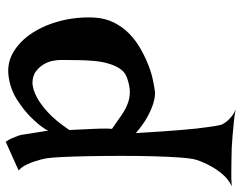

<svg xmlns="http://www.w3.org/2000/svg" viewBox="-106 -696 839 667"><g transform="rotate(90 313.5 -362.5)"><path d="M494.1 -748Q512.7 -747.1 534.2 -747.1Q552.7 -747.1 576.7 -746.6Q600.6 -746.1 627 -748Q603.5 -737.3 585.9 -716.8Q568.4 -696.3 557.6 -675.8Q543.9 -651.4 535.2 -625Q530.3 -609.4 527.3 -569.8Q524.4 -530.3 522.9 -477.5Q521.5 -424.8 521.5 -366.2Q521.5 -307.6 522.5 -254.4Q523.4 -201.2 525.4 -160.2Q527.3 -119.1 530.3 -102.5Q534.2 -83 540 -65.4Q544.9 -49.8 552.7 -33.7Q560.5 -17.6 572.3 -7.8L472.7 37.1Q464.8 26.4 460 15.1Q455.1 3.9 452.1 -4.9Q448.2 -15.6 447.3 -24.4Q445.3 -36.1 443.4 -50.3Q441.4 -64.5 439 -77.6Q436.5 -90.8 435.5 -99.6Q434.6 -108.4 435.5 -110.4Q436.5 -112.3 423.8 -93.3Q411.1 -74.2 386.2 -49.3Q361.3 -24.4 325.2 -1.5Q289.1 21.5 244.1 27.3Q198.2 33.2 159.7 9.8Q121.1 -13.7 93.8 -56.2Q66.4 -98.6 52.2 -154.8Q38.1 -210.9 41 -269.5Q43 -308.6 58.6 -339.4Q74.2 -370.1 98.1 -393.1Q122.1 -416 150.9 -432.1Q179.7 -448.2 207.5 -459Q235.4 -469.7 259.8 -474.6Q284.2 -479.5 298.8 -481.4Q316.4 -482.4 338.9 -475.6Q358.4 -469.7 384.3 -456.1Q410.2 -442.4 442.4 -415Q436.5 -512.7 431.6 -571.8Q426.8 -630.9 421.9 -662.1Q417 -699.2 413.1 -712.9Q408.2 -722.7 400.4 -732.4Q393.6 -740.2 383.3 -748.5Q373 -756.8 359.4 -761.7Q384.8 -756.8 408.2 -754.9Q431.6 -752.9 451.2 -751Q473.6 -749 494.1 -748ZM249 -383.8Q230.5 -377 219.2 -360.4Q208 -343.8 201.2 -320.8Q194.3 -297.9 191.9 -272Q189.5 -246.1 189 -222.2Q188.5 -198.2 188.5 -178.7Q188.5 -159.2 188.5 -149.4Q188.5 -143.6 190.9 -128.4Q193.4 -113.3 202.1 -97.2Q210.9 -81.1 227.1 -68.4Q243.2 -55.7 270.5 -55.7Q293 -57.6 318.4 -71.3Q340.8 -83 369.6 -108.9Q398.4 -134.8 431.6 -183.6Q429.7 -214.8 429.2 -235.4Q428.7 -255.9 427.7 -268.6Q426.8 -283.2 426.8 -292V-306.6Q426.8 -312.5 426.8 -319.3Q426.8 -326.2 427.7 -332Q400.4 -351.6 379.4 -365.7Q358.4 -379.9 338.4 -387.2Q318.4 -394.5 297.4 -394Q276.4 -393.6 249 -383.8Z"/></g></svg>

Font: Irish Grover
Style: Regular
Weight: 400
Designer: Squid
Foundry: Font Diner, Inc DBA Sideshow
Version: Version 1.001